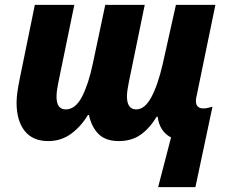

<svg xmlns="http://www.w3.org/2000/svg" viewBox="-20 -569 931 788"><path d="M629 199H782L852 -131Q845 -129 834.5 -126.5Q824 -124 815 -124Q784 -124 784 -155Q784 -162 786 -171Q788 -180 790 -190L864 -549H702L648 -307Q628 -220 601 -170Q574 -120 539 -120Q501 -120 501 -174Q501 -186 503.5 -202Q506 -218 509 -233L574 -549H412L361 -308Q344 -226 317 -173Q290 -120 250 -120Q212 -120 212 -172Q212 -187 214.5 -203Q217 -219 220 -233L285 -549H123L60 -241Q55 -216 51.5 -192Q48 -168 48 -148Q48 -74 81 -32Q114 10 178 10Q230 10 270.5 -19Q311 -48 341 -97H345Q356 -47 385 -18.5Q414 10 468 10Q520 10 557 -16Q594 -42 623 -90H627Q635 -29 682 -5Z"/></svg>

Font: Noto Sans Display Extra
Style: Italic
Weight: 800
Italic angle: -12°
Designer: Monotype Design Team
Foundry: Monotype Imaging Inc.
Version: Version 1.900